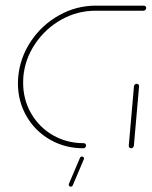

<svg xmlns="http://www.w3.org/2000/svg" viewBox="-20 -539 551 698"><path d="M293 -10Q293 -5.9 290 -3Q287 0 283 0Q216.3 0 161.9 -31.3Q107.4 -62.6 76.3 -116.7Q45.2 -170.7 45.2 -236.3Q45.2 -247.8 46.3 -259.3Q52.6 -329.6 92.6 -389.3Q132.6 -448.9 195.2 -483.7Q257.8 -518.5 328.1 -518.5H503Q506.3 -518.5 508.9 -516.1Q511.5 -513.7 511.5 -510.4Q511.5 -506.3 508.5 -503.1Q505.6 -500 501.5 -500H326.7Q261.1 -500 203.1 -467.6Q145.2 -435.2 108 -380Q70.7 -324.8 64.8 -259.3Q64.1 -252.2 64.1 -238.1Q64.1 -177.4 93 -127Q121.9 -76.7 172.2 -47.6Q222.6 -18.5 284.4 -18.5Q288.1 -18.5 290.6 -16.1Q293 -13.7 293 -10ZM456.7 0Q453 0 450.4 -2.6Q447.8 -5.2 448.1 -9.3L467 -225.2Q467.4 -228.9 470.2 -231.7Q473 -234.4 477 -234.4Q480.7 -234.4 483.3 -231.9Q485.9 -229.3 485.6 -225.2L466.7 -9.3Q466.3 -5.6 463.5 -2.8Q460.7 0 456.7 0ZM230.4 129.6 270.4 35.6Q271.1 33 273.3 31.5Q275.6 30 278.1 30Q282.2 30 284.3 33.3Q286.3 36.7 284.8 40L244.8 134.1Q244.1 136.7 241.9 138.1Q239.6 139.6 237 139.6Q233 139.6 230.9 136.3Q228.9 133 230.4 129.6Z"/></svg>

Font: 26F Galaxy Sans Hairline
Style: Italic
Weight: 50
Italic angle: -5°
Designer: C₂₉H₂₅N₃O₅
Version: Version 1.200